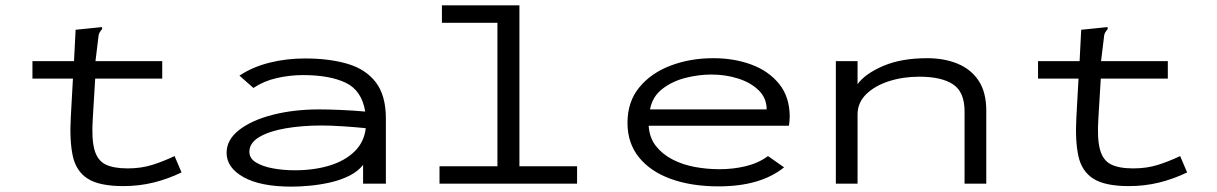

<svg xmlns="http://www.w3.org/2000/svg" viewBox="-20 -685 4540 716"><path d="M440 9Q351 9 307.5 -18.5Q264 -46 251.5 -103Q239 -160 244 -248L252 -392H101V-457H256L262 -574L350 -583L360 -584L361 -577Q355 -570 351 -563Q347 -556 346 -539L336 -457H585V-392H335L326 -243Q321 -168 332 -127.5Q343 -87 373 -72Q403 -57 456 -57Q506 -57 547.5 -70Q589 -83 631 -103L657 -42Q605 -17 551.5 -4Q498 9 440 9Z M1068 11Q951 11 888 -24.5Q825 -60 825 -115Q825 -164 872 -200.5Q919 -237 997.5 -257Q1076 -277 1170 -277Q1205 -277 1251 -275Q1297 -273 1342 -269Q1329 -348 1269 -376.5Q1209 -405 1110 -405Q1061 -405 1012.5 -394Q964 -383 925 -357L873 -403Q921 -435 984 -451Q1047 -467 1118 -467Q1208 -467 1276 -447Q1344 -427 1381.5 -378Q1419 -329 1419 -243V0H1334V-70Q1314 -45 1281.5 -29Q1249 -13 1211 -4.5Q1173 4 1135.5 7.5Q1098 11 1068 11ZM910 -119Q910 -94 935 -79Q960 -64 998.5 -57Q1037 -50 1079 -50Q1151 -50 1208.5 -67.5Q1266 -85 1302 -120Q1338 -155 1344 -207Q1305 -211 1259 -214Q1213 -217 1179 -217Q1107 -217 1045.5 -206.5Q984 -196 947 -174Q910 -152 910 -119Z M1619 0V-65H1835V-600H1628V-665H1917V-65H2132V0Z M2660 10Q2559 10 2482.5 -17.5Q2406 -45 2363 -98Q2320 -151 2320 -227Q2320 -305 2363.5 -358.5Q2407 -412 2480 -440Q2553 -468 2640 -468Q2718 -468 2782.5 -444Q2847 -420 2886 -371.5Q2925 -323 2925 -249Q2925 -240 2924 -232Q2923 -224 2922 -216H2399Q2402 -171 2426 -140.5Q2450 -110 2487.5 -90.5Q2525 -71 2570.5 -62.5Q2616 -54 2663 -54Q2715 -54 2762 -65.5Q2809 -77 2844 -103L2904 -61Q2816 10 2660 10ZM2404 -277H2839Q2839 -319 2809.5 -348Q2780 -377 2733 -392Q2686 -407 2633 -407Q2585 -407 2536 -394.5Q2487 -382 2450 -353.5Q2413 -325 2404 -277Z M3097 0V-457H3178V-371Q3206 -410 3273.5 -439Q3341 -468 3438 -468Q3501 -468 3551 -447.5Q3601 -427 3629.5 -384Q3658 -341 3658 -272V0H3577V-270Q3577 -342 3534 -370.5Q3491 -399 3408 -399Q3347 -399 3294.5 -382Q3242 -365 3210 -333.5Q3178 -302 3178 -258V0Z M4190 9Q4101 9 4057.5 -18.5Q4014 -46 4001.5 -103Q3989 -160 3994 -248L4002 -392H3851V-457H4006L4012 -574L4100 -583L4110 -584L4111 -577Q4105 -570 4101 -563Q4097 -556 4096 -539L4086 -457H4335V-392H4085L4076 -243Q4071 -168 4082 -127.5Q4093 -87 4123 -72Q4153 -57 4206 -57Q4256 -57 4297.5 -70Q4339 -83 4381 -103L4407 -42Q4355 -17 4301.5 -4Q4248 9 4190 9Z"/></svg>

Font: Inconsolata ExtraExpanded
Style: Regular
Weight: 400
Width: 8
Monospace: yes
Designer: Raph Levien, Cyreal, Brenton Simpson
Foundry: Raph Levien, Cyreal, Google
Version: Version 3.000; ttfautohint (v1.8.2.53-6de2)